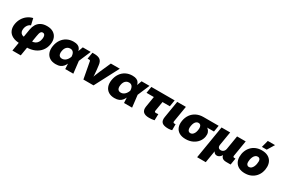

<svg xmlns="http://www.w3.org/2000/svg" viewBox="115 -2165 5517 3768"><g transform="rotate(30 2873.5 -281.0)"><path d="M249.5 204.1 336.9 -326.2Q347.7 -389.6 378.4 -440.9Q409.2 -492.2 464.6 -522.5Q520 -552.7 604 -552.7Q688 -552.7 744.6 -517.8Q801.3 -482.9 825.4 -420.9Q849.6 -358.9 835.9 -276.4Q821.8 -189.9 771.7 -125.2Q721.7 -60.5 639.9 -24.4Q558.1 11.7 447.8 11.7H315.9Q205.1 11.7 137 -24.7Q68.8 -61 42 -125.2Q15.1 -189.5 28.8 -272Q41 -342.8 76.2 -400.9Q111.3 -459 165 -498.5Q218.8 -538.1 284.7 -552.7L318.4 -406.7Q294.9 -399.4 274.7 -381.3Q254.4 -363.3 240.2 -336.4Q226.1 -309.6 220.7 -275.9Q214.4 -237.3 223.6 -206.8Q232.9 -176.3 261.7 -158.4Q290.5 -140.6 341.3 -140.6H473.1Q525.4 -140.6 560.5 -158.2Q595.7 -175.8 616.2 -208.5Q636.7 -241.2 644 -286.1Q649.4 -320.3 645.5 -345.9Q641.6 -371.6 627.9 -386Q614.3 -400.4 591.3 -400.4Q564.9 -400.4 550.8 -382.3Q536.6 -364.3 529.8 -335.9Q522.9 -307.6 517.6 -276.4L438.5 204.1Z M1115.7 11.7Q1034.2 11.7 979.2 -23.2Q924.3 -58.1 901.4 -121.1Q878.4 -184.1 892.1 -269Q906.7 -354.5 949.5 -417Q992.2 -479.5 1058.1 -513.9Q1124 -548.3 1207 -548.3Q1266.1 -548.3 1300.8 -532Q1335.4 -515.6 1352.5 -489.3Q1369.6 -462.9 1375.2 -431.6Q1380.9 -400.4 1381.3 -371.1H1436L1479.5 -276.9L1511.7 0H1329.1L1314.5 -272Q1313.5 -304.2 1306.2 -327.9Q1298.8 -351.6 1286.4 -366.9Q1273.9 -382.3 1256.3 -390.1Q1238.8 -397.9 1215.8 -397.9Q1182.6 -397.9 1157.2 -382.8Q1131.8 -367.7 1115 -339.6Q1098.1 -311.5 1091.8 -271Q1085 -230.5 1091.6 -201.9Q1098.1 -173.3 1117.9 -158.2Q1137.7 -143.1 1169.4 -143.1Q1193.4 -143.1 1214.8 -151.6Q1236.3 -160.2 1254.9 -176.3Q1273.4 -192.4 1288.6 -215.8Q1303.7 -239.3 1314 -269L1414.6 -541H1594.2L1478 -269L1403.8 -177.7H1345.7Q1335 -147.5 1320.1 -114.5Q1305.2 -81.5 1280.8 -52.7Q1256.3 -23.9 1216.8 -6.1Q1177.2 11.7 1115.7 11.7Z M1740.2 0 1669.9 -377.4Q1668.5 -386.2 1661.6 -390.9Q1654.8 -395.5 1643.6 -395.5H1606.4L1630.9 -543.9H1669.4Q1762.7 -543.9 1806.6 -510.5Q1850.6 -477.1 1859.9 -397.9L1872.1 -296.9Q1878.9 -241.7 1881.6 -184.8Q1884.3 -127.9 1885.7 -63H1852.5Q1875 -127.9 1896.2 -184.8Q1917.5 -241.7 1942.4 -296.9L2050.3 -541H2252.9L1969.7 0Z M2447.8 11.7Q2366.2 11.7 2311.3 -23.2Q2256.3 -58.1 2233.4 -121.1Q2210.4 -184.1 2224.1 -269Q2238.8 -354.5 2281.5 -417Q2324.2 -479.5 2390.1 -513.9Q2456.1 -548.3 2539.1 -548.3Q2598.1 -548.3 2632.8 -532Q2667.5 -515.6 2684.6 -489.3Q2701.7 -462.9 2707.3 -431.6Q2712.9 -400.4 2713.4 -371.1H2768.1L2811.5 -276.9L2843.8 0H2661.1L2646.5 -272Q2645.5 -304.2 2638.2 -327.9Q2630.9 -351.6 2618.4 -366.9Q2606 -382.3 2588.4 -390.1Q2570.8 -397.9 2547.9 -397.9Q2514.6 -397.9 2489.3 -382.8Q2463.9 -367.7 2447 -339.6Q2430.2 -311.5 2423.8 -271Q2417 -230.5 2423.6 -201.9Q2430.2 -173.3 2450 -158.2Q2469.7 -143.1 2501.5 -143.1Q2525.4 -143.1 2546.9 -151.6Q2568.4 -160.2 2586.9 -176.3Q2605.5 -192.4 2620.6 -215.8Q2635.7 -239.3 2646 -269L2746.6 -541H2926.3L2810.1 -269L2735.8 -177.7H2677.7Q2667 -147.5 2652.1 -114.5Q2637.2 -81.5 2612.8 -52.7Q2588.4 -23.9 2548.8 -6.1Q2509.3 11.7 2447.8 11.7Z M3230 6.8Q3136.2 6.8 3096.4 -34.2Q3056.6 -75.2 3070.3 -156.7L3109.4 -393.6H2943.4L2967.8 -541H3496.1L3471.7 -393.6H3305.7L3270 -177.7Q3267.1 -159.7 3274.4 -151.1Q3281.7 -142.6 3302.7 -142.6Q3312.5 -142.6 3329.3 -144.3Q3346.2 -146 3353.5 -147.5L3349.6 -5.9Q3315.9 1.5 3286.1 4.2Q3256.3 6.8 3230 6.8Z M3660.6 2.4Q3558.1 2.4 3517.8 -36.1Q3477.5 -74.7 3491.2 -159.2L3554.2 -541H3750.5L3690.4 -177.7Q3688 -161.1 3695.8 -152.3Q3703.6 -143.6 3721.2 -143.6Q3730 -143.6 3735.8 -144Q3741.7 -144.5 3745.6 -146L3746.1 -9.8Q3733.9 -5.9 3711.7 -1.7Q3689.5 2.4 3660.6 2.4Z M4058.6 10.3Q3970.2 10.3 3912.6 -23.7Q3855 -57.6 3831.3 -119.6Q3807.6 -181.6 3821.3 -265.1Q3835 -348.6 3878.9 -410.6Q3922.9 -472.7 3991.9 -506.8Q4061 -541 4148.9 -541H4493.2L4469.7 -397.5H4231.9L4124 -393.6Q4098.6 -393.6 4077.9 -379.2Q4057.1 -364.7 4042.7 -336.4Q4028.3 -308.1 4021 -265.1Q4014.2 -223.6 4019.5 -195.1Q4024.9 -166.5 4041 -151.9Q4057.1 -137.2 4082.5 -137.2Q4107.4 -137.2 4128.2 -151.9Q4148.9 -166.5 4164.1 -195.1Q4179.2 -223.6 4186 -265.1Q4192.9 -308.1 4187.5 -336.4Q4182.1 -364.7 4166 -379.2Q4149.9 -393.6 4125 -393.6L4132.8 -442.4Q4194.3 -442.4 4243.7 -429.4Q4293 -416.5 4326.2 -389.9Q4359.4 -363.3 4373.5 -323.7Q4387.7 -284.2 4378.9 -231Q4368.2 -164.1 4325.4 -109.4Q4282.7 -54.7 4214.6 -22.2Q4146.5 10.3 4058.6 10.3Z M4435.5 204.1 4558.6 -541H4753.9L4702.6 -230.5Q4698.2 -204.1 4704.8 -185.1Q4711.4 -166 4727.3 -155.8Q4743.2 -145.5 4766.6 -145.5Q4790.5 -145.5 4809.8 -155.8Q4829.1 -166 4842 -185.1Q4855 -204.1 4859.4 -230.5L4910.6 -541H5106L5046.4 -180.7Q5043.9 -165.5 5050.5 -157Q5057.1 -148.4 5072.3 -148.4H5100.6L5076.2 0H4976.6Q4902.8 0 4873.5 -40Q4844.2 -80.1 4856.4 -154.3L4864.7 -203.6H4892.1Q4883.3 -148.9 4867.7 -112.5Q4852.1 -76.2 4833 -54.9Q4814 -33.7 4793.2 -24.7Q4772.5 -15.6 4752.9 -15.6Q4731.9 -15.6 4713.4 -24.7Q4694.8 -33.7 4682.1 -54.9Q4669.4 -76.2 4665.8 -112.5Q4662.1 -148.9 4670.9 -203.6H4698.2L4630.9 204.1Z M5399.9 10.3Q5320.3 10.3 5264.6 -18.3Q5209 -46.9 5179.7 -98.9Q5150.4 -150.9 5150.4 -220.7Q5150.4 -287.6 5172.4 -346.7Q5194.3 -405.8 5235.8 -451.4Q5277.3 -497.1 5336.9 -522.7Q5396.5 -548.3 5472.2 -548.3Q5551.8 -548.3 5607.2 -519.8Q5662.6 -491.2 5691.9 -439.2Q5721.2 -387.2 5721.2 -317.4Q5721.2 -252 5700 -192.9Q5678.7 -133.8 5637.5 -88.1Q5596.2 -42.5 5536.6 -16.1Q5477.1 10.3 5399.9 10.3ZM5408.7 -137.2Q5440.4 -137.2 5462.6 -156.7Q5484.9 -176.3 5498.5 -206.1Q5512.2 -235.8 5518.1 -268.1Q5523.9 -300.3 5523.9 -325.2Q5523.9 -350.6 5516.4 -367.4Q5508.8 -384.3 5495.1 -392.6Q5481.4 -400.9 5463.4 -400.9Q5431.2 -400.9 5408.9 -381.8Q5386.7 -362.8 5373 -333.5Q5359.4 -304.2 5353.5 -272.5Q5347.7 -240.7 5347.7 -214.8Q5347.7 -177.2 5364.7 -157.2Q5381.8 -137.2 5408.7 -137.2ZM5435.1 -606.9 5477.1 -766.1H5641.1L5544.4 -606.9Z"/></g></svg>

Font: Inter 17pt Black
Style: Italic
Weight: 900
Italic angle: -9.3988°
Version: Version 4.001;git-66647c0bb